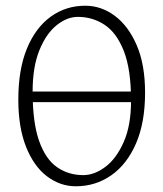

<svg xmlns="http://www.w3.org/2000/svg" viewBox="-20 -641 571 671"><path d="M245 10Q190 10 144 -25Q98 -60 71 -128Q44 -196 44 -293Q44 -398 74 -471Q104 -544 157 -582.5Q210 -621 278 -621Q334 -621 381.5 -585.5Q429 -550 458 -482.5Q487 -415 487 -317Q487 -213 455.5 -140Q424 -67 369 -28.5Q314 10 245 10ZM271 -29Q310 -29 348.5 -58Q387 -87 412.5 -145Q438 -203 438 -289Q438 -398 413 -462Q388 -526 346 -554Q304 -582 252 -582Q214 -582 177.5 -552.5Q141 -523 117.5 -465Q94 -407 94 -321Q94 -213 116.5 -149Q139 -85 179 -57Q219 -29 271 -29ZM79 -284V-321H448V-284Z"/></svg>

Font: Ancizar Sans Thin
Style: Regular
Weight: 100
Designer: Cesar Puertas, Viviana Monsalve, Julian Moncada, Julian Prieto, Jose Castro, Mariel Hernandez, Felipe Aragon, Sara Alarc
Version: Version 8.100